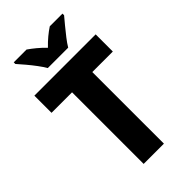

<svg xmlns="http://www.w3.org/2000/svg" viewBox="-279 -1011 1092 1092"><g transform="rotate(-45 266.5 -465.5)"><path d="M348 0H185V-576H20V-714H513V-576H348ZM185 -771Q173 -792 152.5 -819.5Q132 -847 110 -873Q88 -899 71 -918V-931H174Q197 -915 220 -896Q243 -877 267 -852Q291 -877 314.5 -896.5Q338 -916 361 -931H463V-918Q447 -899 425.5 -873Q404 -847 383 -820Q362 -793 349 -771Z"/></g></svg>

Font: Noto Sans Devanagari SemiCondensed ExtraBold
Style: Regular
Weight: 800
Width: 4
Designer: Jelle Bosma - Monotype Design Team
Foundry: Monotype Imaging Inc.
Version: Version 2.004; ttfautohint (v1.8.4.7-5d5b)